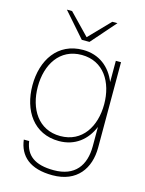

<svg xmlns="http://www.w3.org/2000/svg" viewBox="-137 -813 837 1107"><g transform="rotate(15 281.5 -260.0)"><path d="M287 212C433 212 501 114 501 -10V-520H470V-393C437 -476 369 -532 272 -532C121 -532 42 -410 42 -260C42 -110 121 12 272 12C368 12 435 -43 469 -125V-10C469 105 413 182 287 182C173 182 119 139 107 56H75C87 152 153 212 287 212ZM74 -260C74 -392 141 -502 272 -502C403 -502 470 -392 470 -260C470 -128 403 -18 272 -18C141 -18 74 -128 74 -260ZM121 -732 249 -586H295L423 -732H392L272 -608L152 -732Z"/></g></svg>

Font: Aspekta 100
Style: Regular
Weight: 100
Designer: Ivo Dolenc
Version: Version 2.000